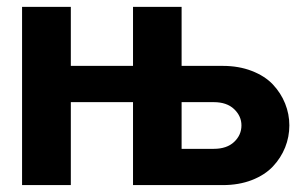

<svg xmlns="http://www.w3.org/2000/svg" viewBox="-20 -536 892 556"><path d="M43.9 -516.1H185.1V-345.2H365.2V-516.1H505.9V-345.2H625Q671.4 -345.2 709.2 -330.6Q747.1 -315.9 770.3 -291.3Q793.5 -266.6 805.7 -236.1Q817.9 -205.6 817.9 -172.9Q817.9 -139.6 805.7 -109.1Q793.5 -78.6 770.3 -54Q747.1 -29.3 709.5 -14.6Q671.9 0 625 0H365.2V-240.2H185.1V0H43.9ZM505.9 -240.2V-105H599.1Q636.7 -105 658 -125Q679.2 -145 679.2 -172.9Q679.2 -199.7 658 -220Q636.7 -240.2 599.1 -240.2Z"/></svg>

Font: LT Superior
Style: Bold
Weight: 400
Designer: Daniel Lyons
Foundry: LyonsType
Version: Version 1.000